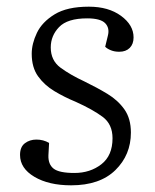

<svg xmlns="http://www.w3.org/2000/svg" viewBox="-20 -541 463 575"><path d="M203 -23Q250 -23 283.5 -49Q317 -75 317 -127Q317 -169 287.5 -191Q258 -213 207 -236Q173 -250 143 -268Q113 -286 94 -312.5Q75 -339 75 -380Q75 -410 90.5 -442.5Q106 -475 143.5 -498Q181 -521 246 -521Q305 -521 342.5 -493.5Q380 -466 380 -429Q380 -409 368.5 -397.5Q357 -386 337 -386Q323 -386 312 -390.5Q301 -395 295 -401L303 -434Q309 -457 295 -471.5Q281 -486 241 -486Q182 -486 157 -460Q132 -434 132 -399Q132 -360 161 -338.5Q190 -317 233 -297Q270 -279 301.5 -260Q333 -241 352.5 -213.5Q372 -186 372 -144Q372 -77 325.5 -31.5Q279 14 193 14Q126 14 83 -11.5Q40 -37 40 -77Q40 -101 54.5 -112Q69 -123 89 -123Q110 -123 127 -113L125 -76Q124 -49 140.5 -36Q157 -23 203 -23Z"/></svg>

Font: Literata 36pt Light
Style: Italic
Weight: 300
Italic angle: -2°
Designer: Latin by Veronika Burian and Jose Scaglione. Greek by Irene Vlachou. Cyrillic by Vera Evstafieva
Foundry: TypeTogether
Version: Version 3.002